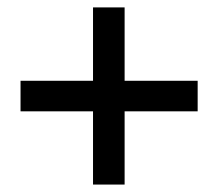

<svg xmlns="http://www.w3.org/2000/svg" viewBox="-20 -619 586 516"><path d="M230 -123V-319.8H35.2V-401.9H230V-599.1H314.9V-401.9H511.2V-319.8H314.9V-123Z"/></svg>

Font: Lumene Sans Medium
Style: Regular
Weight: 500
Designer: Deni Anggara
Version: Version 1.003;Glyphs 3.1.2 (3151)